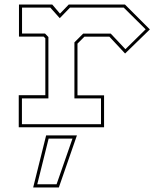

<svg xmlns="http://www.w3.org/2000/svg" viewBox="-20 -560 705 845"><path d="M62.5 0V-141H179.5V-391.5L172 -399H63.5V-540H210L244 -500L282.5 -540H530L639.5 -430.5L530.5 -324.5L461.5 -398.5H351.5L321 -368V-140.5H438V0ZM76.5 -13.5H424.5V-127H307.5V-373.5L346 -412H467.5L532 -343.5L621 -431L524.5 -526.5H288L243 -480L201.5 -526.5H77V-412.5H178L193 -397V-127H76.5ZM126 265 183 36H318.5L239 265ZM144 251H229L299 50H194Z"/></svg>

Font: Tourney Expanded Thin
Style: Regular
Weight: 100
Width: 7
Designer: Tyler Finck
Foundry: Etcetera Type Co
Version: Version 1.010; ttfautohint (v1.8.3)